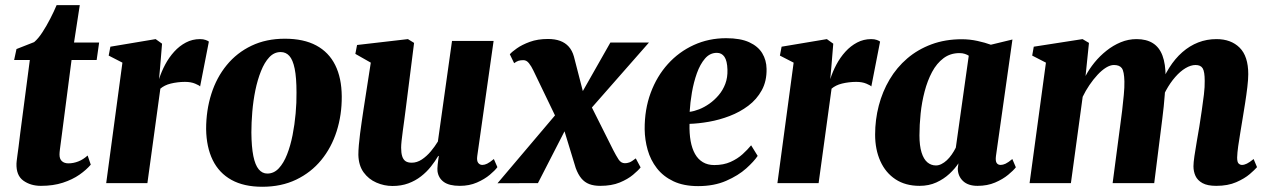

<svg xmlns="http://www.w3.org/2000/svg" viewBox="-20 -700 4846 734"><path d="M217 -189.5Q214.5 -170.5 212.5 -155.2Q210.5 -140 209 -128.5Q207.5 -117 207.5 -109Q207.5 -92 216.8 -83.8Q226 -75.5 241.5 -75.5Q260.5 -75.5 279.2 -82.8Q298 -90 315 -105.5L327 -70.5Q310.5 -51 283.8 -32.2Q257 -13.5 220.2 -1.5Q183.5 10.5 136.5 10.5Q97 10.5 69.2 -9.5Q41.5 -29.5 43 -75Q43 -78 43.8 -84.5Q44.5 -91 46.2 -103.5Q48 -116 50.8 -137.5Q53.5 -159 57.5 -192L94 -470.5H34L43 -512.5L110.5 -539Q126.5 -552.5 142.2 -576.8Q158 -601 172.2 -628.8Q186.5 -656.5 196.5 -680.5H285L263 -537.5H359L349.5 -470.5H253.5Z M386 0 448 -460.5 395.5 -487.5 402 -521.5 575 -550.5 599.5 -533 592 -441.5 588 -397.5Q597 -426 611.5 -453.2Q626 -480.5 646 -502.5Q666 -524.5 690.8 -537.5Q715.5 -550.5 744.5 -550.5Q757.5 -550.5 766.2 -547.2Q775 -544 778.5 -541L745 -369.5Q742 -373.5 726 -380.2Q710 -387 687 -387Q672.5 -387 658.8 -385.2Q645 -383.5 632.8 -380.5Q620.5 -377.5 610.5 -372.5Q600.5 -367.5 593 -361L543.5 0Z M1069 -552Q1141 -552 1189 -526.2Q1237 -500.5 1261.5 -451.2Q1286 -402 1286.5 -331.5Q1287 -261 1267 -198.2Q1247 -135.5 1208 -88Q1169 -40.5 1112.2 -13.2Q1055.5 14 982.5 14Q912.5 14 865 -12.2Q817.5 -38.5 793.2 -88Q769 -137.5 768 -206.5Q768 -278.5 788 -341.2Q808 -404 846.8 -451.2Q885.5 -498.5 941.5 -525.2Q997.5 -552 1069 -552ZM1053 -501Q1028 -501 1009.5 -481.2Q991 -461.5 977.8 -428.2Q964.5 -395 956.2 -354.8Q948 -314.5 944.5 -272.5Q941 -230.5 941 -193.5Q941.5 -138 948.5 -103.5Q955.5 -69 969 -52.8Q982.5 -36.5 1002 -36.5Q1027 -36.5 1045.8 -56.5Q1064.5 -76.5 1077.5 -109.8Q1090.5 -143 1098.5 -183.5Q1106.5 -224 1110.2 -266.2Q1114 -308.5 1113.5 -346Q1113.5 -403.5 1106.5 -437.5Q1099.5 -471.5 1086.2 -486.2Q1073 -501 1053 -501Z M1480.5 11Q1448.5 11 1418.8 -2Q1389 -15 1370 -41.2Q1351 -67.5 1350 -108Q1350 -124.5 1351.8 -145.2Q1353.5 -166 1356.5 -188.8Q1359.5 -211.5 1362.8 -234.8Q1366 -258 1369.5 -280L1397.5 -460.5L1338.5 -494L1345 -528L1539.5 -550.5L1563 -536L1531.5 -287Q1529 -266 1525.8 -243Q1522.5 -220 1519.8 -199Q1517 -178 1515.2 -161.5Q1513.5 -145 1513.5 -135.5Q1513.5 -115.5 1517.5 -102.8Q1521.5 -90 1530.2 -84Q1539 -78 1554 -78Q1574 -78 1592.5 -90.2Q1611 -102.5 1626.8 -121.2Q1642.5 -140 1654 -159L1708 -543.5H1867L1804.5 -103.5Q1802 -85.5 1808 -77.5Q1814 -69.5 1824 -69.5Q1832.5 -69.5 1842.2 -74.2Q1852 -79 1868 -92L1881.5 -61Q1872.5 -48.5 1852.5 -31.8Q1832.5 -15 1803.2 -2.2Q1774 10.5 1738 10.5Q1697 10.5 1676.5 -4.5Q1656 -19.5 1652.5 -45.5Q1652 -49.5 1652.2 -56Q1652.5 -62.5 1653.2 -70.5Q1654 -78.5 1655.2 -87Q1656.5 -95.5 1657.5 -103.5L1655.5 -104Q1643.5 -83.5 1627.2 -63Q1611 -42.5 1589.5 -25.8Q1568 -9 1541 1Q1514 11 1480.5 11Z M2274.5 10.5Q2250.5 10.5 2232.8 3.8Q2215 -3 2202.5 -18Q2190 -33 2181 -57.5L2119.5 -259L2163 -246.5L2036.5 0L1882 0.5L2137 -300.5L2123.5 -213.5L2019 -430.5Q2011.5 -446.5 2002.2 -458.2Q1993 -470 1981 -470Q1969 -470 1961.8 -467.5Q1954.5 -465 1945.5 -458.5L1929 -492.5Q1936.5 -501.5 1956 -515.2Q1975.5 -529 2005.5 -540Q2035.5 -551 2075 -551Q2101.5 -551 2121.2 -543.8Q2141 -536.5 2154.2 -521.8Q2167.5 -507 2174 -484L2222 -298L2181.5 -305L2313.5 -537.5H2461L2205 -246L2220 -334.5L2324.5 -126Q2335 -105.5 2344.5 -90.8Q2354 -76 2369 -76Q2377 -76 2385.8 -79Q2394.5 -82 2410.5 -94.5L2429 -60Q2420 -48.5 2400 -31.8Q2380 -15 2349 -2.2Q2318 10.5 2274.5 10.5Z M2876.5 -104Q2863 -83.5 2832.8 -56.2Q2802.5 -29 2756.2 -8.8Q2710 11.5 2649 11.5Q2593.5 11.5 2554.5 -7Q2515.5 -25.5 2491.2 -56.8Q2467 -88 2456 -126.8Q2445 -165.5 2444.5 -206Q2444 -281.5 2467.5 -345Q2491 -408.5 2533.2 -455.2Q2575.5 -502 2632.5 -528Q2689.5 -554 2756 -554Q2810.5 -554 2844.2 -538.5Q2878 -523 2894 -496.5Q2910 -470 2910.5 -437Q2911.5 -390 2892.2 -355Q2873 -320 2840.8 -295.8Q2808.5 -271.5 2769.2 -256.5Q2730 -241.5 2690 -234.5Q2650 -227.5 2616 -226.5Q2615 -190 2620.2 -161Q2625.5 -132 2637 -111.5Q2648.5 -91 2667 -80Q2685.5 -69 2710.5 -69Q2746 -69 2772.8 -81Q2799.5 -93 2818.8 -110.5Q2838 -128 2851.5 -144.5ZM2720.5 -498Q2694 -498 2675.2 -476.2Q2656.5 -454.5 2644.2 -420.2Q2632 -386 2625.2 -346.8Q2618.5 -307.5 2616.5 -272.5Q2633 -274.5 2652.8 -282.2Q2672.5 -290 2691.8 -303.5Q2711 -317 2727.2 -336Q2743.5 -355 2752.8 -379.5Q2762 -404 2761 -433.5Q2760 -467.5 2749.5 -482.8Q2739 -498 2720.5 -498Z M2952 0 3014 -460.5 2961.5 -487.5 2968 -521.5 3141 -550.5 3165.5 -533 3158 -441.5 3154 -397.5Q3163 -426 3177.5 -453.2Q3192 -480.5 3212 -502.5Q3232 -524.5 3256.8 -537.5Q3281.5 -550.5 3310.5 -550.5Q3323.5 -550.5 3332.2 -547.2Q3341 -544 3344.5 -541L3311 -369.5Q3308 -373.5 3292 -380.2Q3276 -387 3253 -387Q3238.5 -387 3224.8 -385.2Q3211 -383.5 3198.8 -380.5Q3186.5 -377.5 3176.5 -372.5Q3166.5 -367.5 3159 -361L3109.5 0Z M3787.5 -104Q3785 -85 3790 -77.2Q3795 -69.5 3805.5 -69.5Q3814 -69.5 3824.2 -74.2Q3834.5 -79 3850 -92L3863.5 -60.5Q3854.5 -48.5 3834.2 -31.8Q3814 -15 3784.2 -2.2Q3754.5 10.5 3717 10.5Q3681 10.5 3661.5 -8Q3642 -26.5 3641.5 -55.5L3644 -75.5Q3631 -55.5 3609.5 -35.5Q3588 -15.5 3559.5 -2.5Q3531 10.5 3495.5 10.5Q3441.5 10.5 3403.5 -14.5Q3365.5 -39.5 3345.5 -84Q3325.5 -128.5 3325.5 -185.5Q3325.5 -242.5 3339.5 -296.2Q3353.5 -350 3380.8 -396Q3408 -442 3448.2 -476.5Q3488.5 -511 3541 -530.5Q3593.5 -550 3657 -550Q3687 -550 3716.8 -543.5Q3746.5 -537 3768 -529L3850.5 -549ZM3683.5 -487Q3677.5 -491 3668.5 -494Q3659.5 -497 3648 -497Q3613 -497 3587 -477.5Q3561 -458 3543.2 -424.8Q3525.5 -391.5 3514.8 -350.5Q3504 -309.5 3499.5 -266Q3495 -222.5 3495 -182.5Q3495 -143 3503 -117.2Q3511 -91.5 3525.2 -79.5Q3539.5 -67.5 3558 -67.5Q3568.5 -67.5 3579 -72.8Q3589.5 -78 3599.5 -87.2Q3609.5 -96.5 3618.2 -109Q3627 -121.5 3634 -135.5Z M4143 -536 4130 -409.5Q4143.5 -435.5 4164 -460.8Q4184.5 -486 4210 -506.2Q4235.5 -526.5 4264.5 -538.5Q4293.5 -550.5 4325 -550.5Q4362.5 -550.5 4387.2 -535Q4412 -519.5 4424 -487.5Q4436 -455.5 4436 -406.5Q4436 -398.5 4435.5 -388.5Q4435 -378.5 4433.8 -368Q4432.5 -357.5 4431.5 -348L4411.5 -360.5Q4427.5 -405.5 4449.8 -440.8Q4472 -476 4500 -500.5Q4528 -525 4560.8 -537.8Q4593.5 -550.5 4630.5 -550.5Q4686 -550.5 4719 -517.8Q4752 -485 4752 -416.5Q4752 -397 4748.5 -367.2Q4745 -337.5 4740 -305.8Q4735 -274 4730.5 -247Q4726.5 -222 4721.8 -194.2Q4717 -166.5 4713.5 -141Q4710 -115.5 4709.5 -98Q4709.5 -80 4715.2 -74.8Q4721 -69.5 4728 -69.5Q4736.5 -69.5 4746.8 -74.5Q4757 -79.5 4772.5 -92L4785.5 -61Q4777.5 -51.5 4757.8 -34.5Q4738 -17.5 4706 -3.5Q4674 10.5 4629.5 10.5Q4596 10.5 4577 0Q4558 -10.5 4550.2 -27.5Q4542.5 -44.5 4542.5 -64.5Q4542.5 -78 4546.2 -103.5Q4550 -129 4555.2 -159.2Q4560.5 -189.5 4565 -216.5Q4569.5 -245.5 4574.2 -277.2Q4579 -309 4582.5 -338.8Q4586 -368.5 4585.5 -391Q4585.5 -426 4577.8 -438.8Q4570 -451.5 4550.5 -451.5Q4532.5 -451.5 4512.2 -439.5Q4492 -427.5 4472.8 -405.5Q4453.5 -383.5 4437.5 -354.2Q4421.5 -325 4411.5 -290.5L4435 -382Q4434.5 -360.5 4432.8 -338Q4431 -315.5 4428.8 -292.8Q4426.5 -270 4423.5 -247L4392.5 0H4233.5L4262 -216.5Q4266 -245.5 4269.8 -276.8Q4273.5 -308 4276.2 -337.2Q4279 -366.5 4278.5 -389Q4277.5 -427 4268.8 -439.2Q4260 -451.5 4238.5 -451.5Q4224.5 -451.5 4208.2 -441.5Q4192 -431.5 4175.8 -414Q4159.5 -396.5 4144.8 -374.8Q4130 -353 4119 -330L4074 0H3916L3978.5 -460.5L3926 -487.5L3932 -521.5L4118.5 -550.5Z"/></svg>

Font: Merriweather 60pt Black
Style: Italic
Weight: 900
Italic angle: -7.8°
Version: Version 2.101